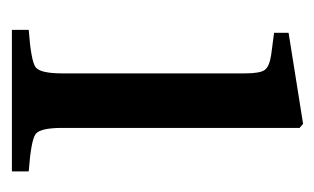

<svg xmlns="http://www.w3.org/2000/svg" viewBox="-126 -416 542 331"><g transform="rotate(90 145.5 -251.0)"><path d="M32 0V-29Q86 -33 96.5 -41Q107 -49 107 -87V-402Q107 -428 101 -436Q95 -444 75 -447L37 -452V-477L194 -502L201 -496V-87Q201 -49 211.5 -41Q222 -33 276 -29V0Z"/></g></svg>

Font: Linguistics Pro
Style: Regular
Weight: 400
Designer: Stefan Peev, Context Ltd
Foundry: Stefan Peev, Context Ltd
Version: Version 001.000